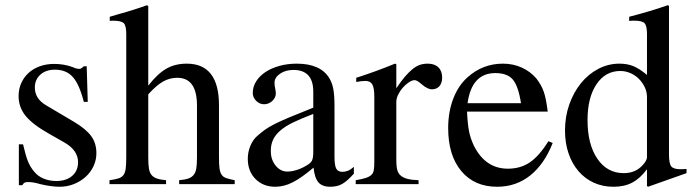

<svg xmlns="http://www.w3.org/2000/svg" viewBox="-20 -703 2650 733"><path d="M300 -314Q283 -381 258 -409Q233 -437 190 -437Q155 -437 134 -418Q113 -399 113 -369Q113 -326 156 -301L264 -237Q309 -210 328.5 -183Q348 -156 348 -118Q348 -92 337 -68.5Q326 -45 306.5 -27.5Q287 -10 261.5 0Q236 10 207 10Q193 10 174 7.5Q155 5 134 0Q117 -5 106 -6.5Q95 -8 88 -8Q79 -8 74.5 -6Q70 -4 65 4H52V-152H68Q78 -109 86.5 -87.5Q95 -66 111 -47Q125 -30 147 -21Q169 -12 195 -12Q233 -12 255.5 -31.5Q278 -51 278 -84Q278 -129 226 -159L168 -192Q104 -228 77.5 -261Q51 -294 51 -336Q51 -363 61 -385.5Q71 -408 89 -424.5Q107 -441 132 -450Q157 -459 187 -459Q224 -459 257 -447Q265 -443 272 -441.5Q279 -440 284 -440Q287 -440 289 -441.5Q291 -443 298 -448L300 -450H311L315 -314Z M546 -102Q546 -76 548.5 -60Q551 -44 558.5 -35Q566 -26 579 -21.5Q592 -17 614 -15V0H398V-15Q420 -18 432.5 -22Q445 -26 451.5 -35Q458 -44 460 -60Q462 -76 462 -102V-573Q462 -605 452.5 -614.5Q443 -624 411 -624Q403 -624 399 -623V-639L426 -647Q447 -653 463 -657.5Q479 -662 492 -666.5Q505 -671 516.5 -674.5Q528 -678 541 -683L546 -680V-376Q581 -421 614.5 -440.5Q648 -460 693 -460Q816 -460 816 -301V-102Q816 -76 818 -60.5Q820 -45 826 -36Q832 -27 844 -23Q856 -19 876 -15V0H664V-15Q686 -17 699 -21.5Q712 -26 719.5 -35.5Q727 -45 729.5 -60.5Q732 -76 732 -102V-300Q732 -406 657 -406Q628 -406 603 -392Q578 -378 546 -343Z M1331 -40Q1305 -11 1286 -0.5Q1267 10 1241 10Q1210 10 1195.5 -7Q1181 -24 1177 -63Q1131 -24 1097.5 -7Q1064 10 1031 10Q985 10 955.5 -19.5Q926 -49 926 -97Q926 -122 935.5 -145.5Q945 -169 962 -184Q978 -198 992 -208Q1006 -218 1027.5 -229Q1049 -240 1083.5 -254.5Q1118 -269 1176 -292V-353Q1176 -436 1100 -436Q1070 -436 1049 -421.5Q1028 -407 1028 -387Q1028 -376 1031 -363Q1032 -358 1032.5 -354Q1033 -350 1033 -347Q1033 -330 1019.5 -317.5Q1006 -305 988 -305Q971 -305 958 -318Q945 -331 945 -348Q945 -372 958 -392.5Q971 -413 993.5 -428Q1016 -443 1047 -451.5Q1078 -460 1113 -460Q1203 -460 1237 -405Q1248 -387 1252.5 -363Q1257 -339 1257 -300V-105Q1257 -72 1263.5 -59.5Q1270 -47 1287 -47Q1298 -47 1308 -51Q1318 -55 1331 -66ZM1176 -268Q1131 -251 1100 -236Q1069 -221 1050 -204.5Q1031 -188 1022.5 -169.5Q1014 -151 1014 -129V-125Q1014 -93 1032.5 -70.5Q1051 -48 1077 -48Q1093 -48 1112.5 -54Q1132 -60 1150 -71Q1166 -80 1171 -90Q1176 -100 1176 -123Z M1340 -406Q1362 -413 1380.5 -419.5Q1399 -426 1416 -432Q1433 -438 1450.5 -445Q1468 -452 1488 -460L1493 -458V-366Q1511 -393 1526.5 -411Q1542 -429 1556 -440Q1570 -451 1583.5 -455.5Q1597 -460 1613 -460Q1639 -460 1653.5 -446Q1668 -432 1668 -407Q1668 -386 1657.5 -374Q1647 -362 1629 -362Q1612 -362 1589 -382Q1572 -397 1563 -397Q1553 -397 1540.5 -388.5Q1528 -380 1517.5 -368Q1507 -356 1500 -341.5Q1493 -327 1493 -315V-90Q1493 -69 1496.5 -55Q1500 -41 1510 -32.5Q1520 -24 1536 -20Q1552 -16 1578 -15V0H1338V-15Q1362 -19 1376 -23.5Q1390 -28 1397.5 -35Q1405 -42 1407 -53.5Q1409 -65 1409 -84V-334Q1409 -367 1401.5 -380.5Q1394 -394 1375 -394Q1359 -394 1340 -390Z M2090 -157Q2058 -76 2004 -33Q1950 10 1878 10Q1791 10 1741 -50Q1691 -110 1691 -214Q1691 -276 1710.5 -326.5Q1730 -377 1765 -408Q1823 -460 1900 -460Q1939 -460 1972 -445Q2005 -430 2028 -403Q2037 -391 2044 -379Q2051 -367 2056 -352.5Q2061 -338 2064.5 -319.5Q2068 -301 2071 -277H1763Q1765 -231 1770.5 -202.5Q1776 -174 1790 -145Q1834 -59 1919 -59Q1967 -59 2002.5 -83Q2038 -107 2074 -164ZM1969 -309Q1959 -374 1938 -399Q1917 -424 1871 -424Q1781 -424 1765 -309Z M2450 7V-57Q2424 -22 2394 -6Q2364 10 2322 10Q2281 10 2247 -5.5Q2213 -21 2188.5 -49.5Q2164 -78 2150.5 -117.5Q2137 -157 2137 -205Q2137 -258 2153.5 -304.5Q2170 -351 2198 -385.5Q2226 -420 2264 -440Q2302 -460 2345 -460Q2375 -460 2398 -450.5Q2421 -441 2450 -417V-573Q2450 -604 2441 -614Q2432 -624 2404 -624Q2398 -624 2393 -624Q2388 -624 2382 -623V-639Q2406 -645 2425 -650.5Q2444 -656 2461.5 -661Q2479 -666 2495 -671.5Q2511 -677 2529 -683L2534 -681V-114Q2534 -79 2542.5 -68Q2551 -57 2578 -57Q2580 -57 2583.5 -57Q2587 -57 2601 -58V-42L2454 10ZM2450 -332Q2450 -352 2441.5 -370Q2433 -388 2419 -402Q2405 -416 2386.5 -424Q2368 -432 2348 -432Q2291 -432 2257 -381Q2223 -330 2223 -245Q2223 -152 2260.5 -97Q2298 -42 2361 -42Q2406 -42 2433 -72Q2441 -80 2445.5 -88.5Q2450 -97 2450 -102Z"/></svg>

Font: Klingon pIqaD Mandel
Style: Regular
Weight: 400
Width: 0
Designer: Mike Neff (qa'vaj)
Foundry: Mike Neff and Michael Everson
Version: Version 2.003